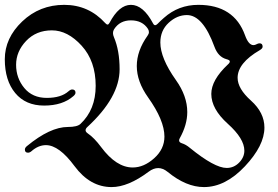

<svg xmlns="http://www.w3.org/2000/svg" viewBox="-63 -738 1128 780"><path d="M364.7 -644Q370.1 -638.2 374 -638.2Q377.9 -638.2 381.8 -645Q420.4 -718.3 468.8 -718.3Q518.6 -718.3 558.6 -643.1Q562.5 -635.7 567.1 -635.7Q571.8 -635.7 577.1 -641.1Q589.4 -653.8 603 -665.5Q662.1 -718.3 742.7 -718.3Q888.2 -718.3 932.6 -594.2Q946.8 -554.7 966.8 -554.7Q972.7 -554.7 979.2 -558.3Q985.8 -562 991.7 -562Q1003.9 -562 1003.9 -548.3Q1003.9 -541 992.2 -534.2Q902.3 -481.9 902.3 -421.9Q902.3 -377.9 956.8 -329.1Q1011.2 -280.3 1011.2 -219.7Q1011.2 -146.5 931.9 -62.3Q852.5 22 765.6 22Q693.4 22 618.2 -39.6Q599.1 -55.2 579.8 -55.2Q560.5 -55.2 541 -40.5Q457.5 22 390.6 22Q302.7 22 239.7 -63.2Q176.8 -148.4 123.5 -148.4Q92.8 -148.4 64.5 -123.5Q57.6 -117.7 50.8 -117.7Q38.1 -117.7 38.1 -130.4Q38.1 -137.7 46.4 -144.5Q140.6 -222.2 212.9 -222.2Q250.5 -222.2 263.7 -234.4Q325.7 -292.5 325.7 -389.2Q325.7 -489.7 268.8 -552.2Q211.9 -614.7 147.9 -614.7Q84 -614.7 43.2 -571.8Q2.4 -528.8 2.4 -474.9Q2.4 -420.9 35.6 -380.6Q68.8 -340.3 127 -340.3Q185.1 -340.3 215.3 -367.2Q223.6 -374.5 230 -374.5Q243.7 -374.5 243.7 -361.3Q243.7 -355 235.4 -347.7Q191.4 -309.1 116.2 -309.1Q41 -309.1 -1.2 -360.1Q-43.5 -411.1 -43.5 -497.3Q-43.5 -583.5 27.3 -650.9Q98.1 -718.3 197.8 -718.3Q297.4 -718.3 364.7 -644ZM293.9 -195.8Q319.8 -178.2 348.1 -140.1Q409.7 -57.6 476.1 -57.6Q521.5 -57.6 563.2 -95Q605 -132.3 605 -183.1Q605 -249 538.6 -342.3Q492.7 -406.7 492.7 -469.7Q492.7 -531.7 536.6 -593.3Q542 -600.6 542 -607.4Q542 -614.3 538.1 -620.6Q515.6 -655.3 468.8 -655.3Q423.8 -655.3 400.4 -619.1Q396 -611.8 396 -603.8Q396 -595.7 399.9 -586.9Q422.9 -532.7 422.9 -456.5Q422.9 -342.8 291.5 -221.7Q284.7 -215.3 284.7 -208.7Q284.7 -202.1 293.9 -195.8ZM588.4 -565.4Q588.4 -502 651.4 -413.1Q697.8 -348.1 697.8 -282.7Q697.8 -231 667 -175.8Q664.6 -171.4 664.6 -167.5Q664.6 -159.7 675.3 -156.2Q692.4 -150.9 708.5 -137.2Q808.6 -55.7 857.9 -55.7Q887.2 -55.7 908.4 -77.4Q929.7 -99.1 929.7 -126Q929.7 -174.8 862.5 -235.1Q795.4 -295.4 795.4 -356.4Q795.4 -413.1 863.3 -476.6Q870.6 -482.9 870.6 -488.5Q870.6 -494.1 856.9 -497.6Q823.2 -506.8 808.1 -548.3Q761.2 -676.8 696.3 -676.8Q656.2 -676.8 622.3 -645.5Q588.4 -614.3 588.4 -565.4Z"/></svg>

Font: UnifrakturMaguntia16
Style: Book
Weight: 400
Designer: j. 'mach' wust, Gerrit Ansmann, Georg Duffner, based on a font by Peter Wiegel, original typeface by Carl Albert Fahrenw
Version: Version 2017-03-19